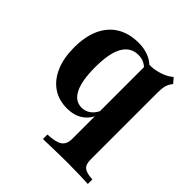

<svg xmlns="http://www.w3.org/2000/svg" viewBox="-169 -557 870 870"><g transform="rotate(45 266.5 -122.0)"><path d="M233.9 186.3V157.3Q284.7 155.6 306 141.1Q327.4 126.6 327.4 91.9V-393.5Q350.8 -391.1 374.2 -395.6Q397.6 -400 418.5 -409.3Q439.5 -418.5 454 -431.5L475 -407.3Q466.9 -397.6 461.7 -386.7Q456.5 -375.8 454.4 -361.7Q452.4 -347.6 452.4 -327.4V99.2Q452.4 130.6 467.7 143.1Q483.1 155.6 521.8 157.3V186.3Q503.2 185.5 467.7 184.3Q432.3 183.1 389.5 183.1Q361.3 183.1 331 183.9Q300.8 184.7 275.4 185.1Q250 185.5 233.9 186.3ZM212.1 11.3Q158.9 11.3 120.6 -15.3Q82.3 -41.9 61.3 -90.7Q40.3 -139.5 40.3 -206.5Q40.3 -278.2 63.3 -327.8Q86.3 -377.4 129.4 -403.2Q172.6 -429 232.3 -429Q258.9 -429 280.6 -423Q302.4 -416.9 318.5 -406.9Q334.7 -396.8 343.5 -384.7L337.9 -355.6Q328.2 -370.2 310.9 -379.8Q293.5 -389.5 271 -389.5Q221.8 -389.5 196.4 -345.6Q171 -301.6 171 -210.5Q171 -125.8 192.7 -81.9Q214.5 -37.9 257.3 -37.9Q282.3 -37.9 302.4 -53.6Q322.6 -69.4 333.1 -100L336.3 -74.2Q322.6 -33.1 291.1 -10.9Q259.7 11.3 212.1 11.3Z"/></g></svg>

Font: Playfair 5pt SemiExpanded Light ExtraBold
Style: Regular
Weight: 800
Version: Version 2.001;gftools[0.9.30]